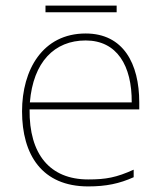

<svg xmlns="http://www.w3.org/2000/svg" viewBox="-20 -751 580 688"><path d="M398 -731H143V-707H398ZM287 -631C133 -631 59 -501 59 -352C59 -197 130 -83 296 -83C360 -83 408 -93 459 -116V-143C397 -115 360 -108 296 -108C159 -108 84 -198 86 -359H479V-384C479 -523 422 -631 287 -631ZM287 -606C399 -606 453 -516 452 -384H87C99 -529 175 -606 287 -606Z"/></svg>

Font: Noto Sans Kannada UI Thin
Style: Regular
Weight: 100
Designer: Jelle Bosma - Monotype Design Team
Foundry: Monotype Imaging Inc.
Version: Version 2.005